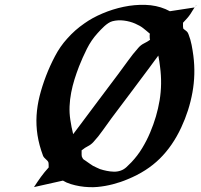

<svg xmlns="http://www.w3.org/2000/svg" viewBox="-20 -759 836 797"><path d="M121.1 17.6Q135.3 -4.4 149.9 -24.7Q164.6 -44.9 182.1 -64Q181.6 -69.3 181.9 -74.7Q182.1 -80.1 180.7 -85.9Q178.7 -89.8 175.8 -92.8Q172.9 -95.7 169.7 -98.6Q166.5 -101.6 163.6 -104.7Q160.6 -107.9 158.7 -112.3Q142.1 -156.7 135.7 -198Q129.4 -239.3 131.8 -279.5Q134.3 -319.8 144.5 -360.6Q154.8 -401.4 171.4 -444.8Q187 -485.4 208.3 -525.9Q229.5 -566.4 258.8 -598.6Q275.4 -617.2 292.7 -632.6Q310.1 -647.9 330.6 -662.1Q362.8 -685.1 405.3 -703.1Q447.8 -721.2 493.2 -730.7Q538.6 -740.2 583.7 -738.8Q628.9 -737.3 667 -721.2Q676.3 -717.3 685.1 -712.4L787.1 -728Q789.1 -730.5 790.8 -732.9Q792.5 -735.4 794.9 -737.8Q796.4 -738.8 795.7 -737.8Q794.9 -736.8 793.5 -735.4Q792 -733.9 790.3 -731.9Q788.6 -730 787.6 -728.5H788.1L787.6 -728Q783.2 -721.7 779.3 -715.1Q775.4 -708.5 771 -701.7Q764.2 -691.4 756.1 -682.4Q748 -673.3 739.7 -664.6Q739.7 -663.6 739.7 -660.9Q739.7 -658.2 739.7 -655Q739.7 -651.9 739.7 -648.9Q739.7 -646 740.2 -644.5L741.2 -639.6L750 -632.8Q755.4 -628.9 757.8 -625.7Q760.3 -622.6 762.7 -616.2Q771 -595.2 775.4 -572.5Q779.8 -549.8 782.7 -527.3Q792.5 -450.7 778.8 -375.2Q765.1 -299.8 732.4 -230Q696.8 -153.3 643.1 -100.3Q589.4 -47.4 510.3 -15.1Q480.5 -2.4 448.2 5.9Q416 14.2 383.8 17.1Q368.2 18.6 349.1 17.8Q330.1 17.1 311 13.9Q292 10.7 273.7 5.1Q255.4 -0.5 241.2 -9.3ZM318.4 -134.3Q318.4 -133.3 318.6 -132.6Q318.8 -131.8 318.8 -130.9Q319.3 -123.5 318.8 -116.5Q318.4 -109.4 322.8 -102.5Q325.2 -98.6 327.6 -96.7Q330.6 -94.7 335.4 -91.6Q340.3 -88.4 345.2 -84.7Q350.1 -81.1 355 -77.9Q359.9 -74.7 362.8 -72.8L364.7 -71.3H365.2L365.7 -70.8Q373 -67.4 380.4 -63.7Q387.7 -60.1 395 -57.1Q401.9 -54.7 408.9 -53Q416 -51.3 422.9 -49.8Q436.5 -46.9 451.9 -46.4Q467.3 -45.9 481 -50.8Q494.1 -55.2 505.4 -65.7Q516.6 -76.2 525.9 -85.9Q551.3 -112.8 570.3 -144.3Q589.4 -175.8 603.5 -209.5Q631.3 -274.9 642.6 -342.8Q653.8 -410.6 644.5 -481Q643.1 -492.2 641.4 -504.2Q639.6 -516.1 637.2 -528.3Q627.9 -516.1 619.1 -503.9Q610.4 -491.7 601.6 -480Q562 -426.8 522.7 -374.5Q483.4 -322.3 443.4 -269Q424.8 -244.1 407 -218.5Q389.2 -192.9 367.7 -169.4Q357.9 -158.7 345.2 -152.3Q332.5 -146 321.3 -136.7ZM554.7 -561Q564.5 -572.3 577.9 -578.9Q591.3 -585.4 603 -593.8Q602.5 -595.2 602.1 -597.2Q601.6 -599.1 601.6 -601.6Q600.6 -612.8 602.1 -619.1Q593.3 -626.5 586.7 -632.1Q580.1 -637.7 573.7 -642.6Q567.4 -647.5 559.6 -651.9Q551.8 -656.2 541 -661.1Q519.5 -670.4 494.6 -673.6Q469.7 -676.8 446.8 -670.9Q438 -668.5 429.4 -662.8Q420.9 -657.2 413.1 -650.1Q405.3 -643.1 398.2 -635.5Q391.1 -627.9 385.3 -621.6Q358.9 -592.8 340.6 -556.2Q322.3 -519.5 308.1 -483.4Q297.9 -457 289.3 -429.7Q280.8 -402.3 275.4 -374.3Q270 -346.2 268.8 -317.9Q267.6 -289.6 272 -261.2Q274.4 -246.1 277.1 -231.4Q279.8 -216.8 283.7 -202.1L312 -239.7Q351.6 -293 390.9 -345.2Q430.2 -397.5 470.2 -450.7Q491.2 -478.5 511.2 -506.6Q531.2 -534.7 554.7 -561Z"/></svg>

Font: Autopia Bold Italic
Style: Bold Italic
Weight: 700
Italic angle: -104°
Designer: Antoine Gelgon
Foundry: Antoine Gelgon
Version: V.1.0